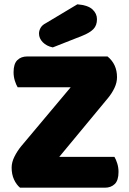

<svg xmlns="http://www.w3.org/2000/svg" viewBox="-20 -871 600 891"><path d="M308 -466H62Q55 -477 49 -496Q43 -515 43 -536Q43 -575 60.5 -592Q78 -609 106 -609H479Q523 -573 523 -513Q523 -488 511.5 -463.5Q500 -439 482 -417L255 -143H511Q518 -132 524 -113Q530 -94 530 -73Q530 -34 512.5 -17Q495 0 467 0H73Q56 -14 45 -38Q34 -62 34 -93Q34 -118 47 -144Q60 -170 78 -192ZM339 -851Q388 -847 409 -827.5Q430 -808 430 -782Q430 -753 413.5 -736Q397 -719 362 -705L225 -651Q196 -657 178.5 -675Q161 -693 161 -715Q161 -729 168.5 -742Q176 -755 192 -763Z"/></svg>

Font: Baloo Bhaijaan
Style: Regular
Weight: 400
Designer: Devika Bhansali and Ek Type
Foundry: Ek Type
Version: Version 1.443;PS 1.000;hotconv 16.6.51;makeotf.lib2.5.65220;